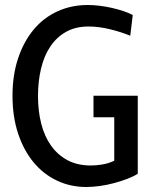

<svg xmlns="http://www.w3.org/2000/svg" viewBox="-20 -734 611 768"><path d="M325 14C341.7 14 359.7 12.7 379 10C398.3 7.3 417.3 3.5 436 -1.5C454.7 -6.5 472.3 -12.2 489 -18.5C505.7 -24.8 519.7 -31.7 531 -39V-351H354V-265H437V-91C421.7 -83.7 405.5 -78.7 388.5 -76C371.5 -73.3 356.7 -72 344 -72C308 -72 276.8 -79 250.5 -93C224.2 -107 202.2 -126.3 184.5 -151C166.8 -175.7 153.7 -205 145 -239C136.3 -273 132 -310 132 -350C132 -388.7 136 -425 144 -459C152 -493 164.3 -522.5 181 -547.5C197.7 -572.5 218.7 -592.2 244 -606.5C269.3 -620.8 299.3 -628 334 -628C361.3 -628 390 -624.3 420 -617C450 -609.7 477 -601 501 -591L511 -674C499.7 -680 486.8 -685.3 472.5 -690C458.2 -694.7 443 -698.8 427 -702.5C411 -706.2 394.7 -709 378 -711C361.3 -713 345.7 -714 331 -714C287 -714 246.5 -705.5 209.5 -688.5C172.5 -671.5 140.8 -647.2 114.5 -615.5C88.2 -583.8 67.5 -545.7 52.5 -501C37.5 -456.3 30 -406.3 30 -351C30 -295 37.5 -244.5 52.5 -199.5C67.5 -154.5 88.2 -116.2 114.5 -84.5C140.8 -52.8 172 -28.5 208 -11.5C244 5.5 283 14 325 14Z"/></svg>

Font: Cabin Condensed
Style: Regular
Weight: 400
Designer: Pablo Impallari
Foundry: Pablo Impallari. www.impallari.com Igino Marini. www.ikern.com
Version: Version 1.006